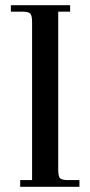

<svg xmlns="http://www.w3.org/2000/svg" viewBox="-20 -722 346 742"><path d="M22 -677V-702H251V-677H205V-66Q205 -41 212 -33.5Q219 -26 244 -26H287V0H58V-26H104V-637Q104 -662 97 -669.5Q90 -677 65 -677Z"/></svg>

Font: Dihjauti
Style: Bold
Weight: 700
Designer: T. Christopher White
Version: Version 3.0.0